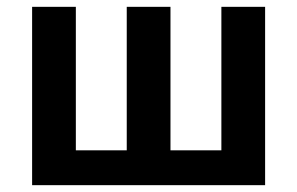

<svg xmlns="http://www.w3.org/2000/svg" viewBox="-20 -542 870 562"><path d="M74 0H756V-522H628V-102H479V-522H351V-102H202V-522H74Z"/></svg>

Font: Braiins Sans SemiBold
Style: Regular
Weight: 600
Designer: Mike Abbink, Paul van der Laan, Pieter van Rosmalen, Jiri Chlebus, Lubos Buracinsky
Foundry: Bold Monday, Sudetype
Version: Version 1.000;hotconv 1.0.109;makeotfexe 2.5.65596